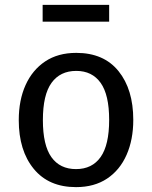

<svg xmlns="http://www.w3.org/2000/svg" viewBox="-20 -756 624 788"><path d="M293 -539Q406 -539 466.5 -464Q527 -389 527 -264Q527 -183 499.5 -120.5Q472 -58 419.5 -23Q367 12 292 12Q180 12 118.5 -63Q57 -138 57 -263Q57 -345 85 -407Q113 -469 165.5 -504Q218 -539 293 -539ZM293 -465Q227 -465 191.5 -416Q156 -367 156 -263Q156 -160 191 -111Q226 -62 292 -62Q358 -62 393 -111.5Q428 -161 428 -264Q428 -367 393 -416Q358 -465 293 -465ZM428 -736V-667H155V-736Z"/></svg>

Font: Fira Sans Variable
Style: Regular
Weight: 400
Designer: Carrois Corporate & Edenspiekermann AG
Foundry: Carrois Corporate GbR & Edenspiekermann AG
Version: Version 4.202